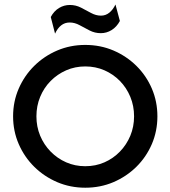

<svg xmlns="http://www.w3.org/2000/svg" viewBox="-20 -842 776 874"><path d="M368.1 12.5Q300 12.5 240.6 -12.8Q181.2 -38.2 136.1 -82.6Q91 -127.1 65.3 -186.1Q39.6 -245.1 39.6 -312.5Q39.6 -379.9 65.3 -438.9Q91 -497.9 136.1 -542.4Q181.2 -586.8 240.6 -612.2Q300 -637.5 368.1 -637.5Q436.8 -637.5 496.2 -612.2Q555.6 -586.8 600.7 -542.4Q645.8 -497.9 671.2 -438.9Q696.5 -379.9 696.5 -312.5Q696.5 -245.1 671.2 -186.1Q645.8 -127.1 600.7 -82.6Q555.6 -38.2 496.2 -12.8Q436.8 12.5 368.1 12.5ZM368.1 -85.4Q415.3 -85.4 455.6 -103.1Q495.8 -120.8 526 -152.1Q556.2 -183.3 573.3 -224.3Q590.3 -265.3 590.3 -312.5Q590.3 -359.7 573.3 -401Q556.2 -442.4 526 -473.3Q495.8 -504.2 455.6 -521.9Q415.3 -539.6 368.1 -539.6Q321.5 -539.6 281.2 -521.9Q241 -504.2 210.4 -473.3Q179.9 -442.4 162.8 -401Q145.8 -359.7 145.8 -312.5Q145.8 -265.3 162.8 -224.3Q179.9 -183.3 210.4 -152.1Q241 -120.8 281.2 -103.1Q321.5 -85.4 368.1 -85.4ZM230.6 -688.9 211.1 -764.6Q225.7 -791.7 248.6 -805.6Q271.5 -819.4 297.9 -819.4Q325 -819.4 348.6 -807.3Q372.2 -795.1 394.4 -783Q416.7 -770.8 439.6 -770.8Q461.1 -770.8 477.8 -784.4Q494.4 -797.9 505.6 -821.5L525.7 -746.5Q511.1 -719.4 488.2 -705.2Q465.3 -691 438.9 -691Q411.8 -691 388.2 -703.1Q364.6 -715.3 342.4 -727.4Q320.1 -739.6 297.2 -739.6Q275 -739.6 258.3 -726.4Q241.7 -713.2 230.6 -688.9Z"/></svg>

Font: Afacad Flux Medium
Style: Regular
Weight: 500
Designer: Kristian Moeller
Foundry: Dicotype
Version: Version 1.100